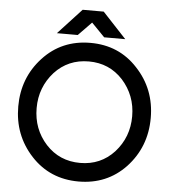

<svg xmlns="http://www.w3.org/2000/svg" viewBox="-59 -934 893 999"><g transform="rotate(5 387.5 -434.0)"><path d="M209 -747H318L387 -818L456 -747H566L442 -880H332ZM388 -615Q495 -615 566 -538Q601 -499 619 -452Q637 -405 637 -350Q637 -241 566 -162Q495 -85 388 -85Q280 -85 209 -162Q138 -240 138 -350Q138 -405 156 -452Q174 -499 209 -538Q280 -615 388 -615ZM388 -712Q238 -712 140 -606Q42 -500 42 -350Q42 -200 140 -94Q238 12 388 12Q536 12 634 -91Q734 -198 734 -350Q734 -501 634 -607Q537 -712 388 -712Z"/></g></svg>

Font: Unageo
Style: Medium
Weight: 500
Designer: Richard Sepsi
Foundry: Richard Sepsi
Version: Version 2.000